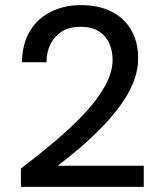

<svg xmlns="http://www.w3.org/2000/svg" viewBox="-20 -732 631 752"><path d="M62 0V-72Q133 -126 198 -181Q263 -236 313.5 -290.5Q364 -345 392.5 -397.5Q421 -450 421 -498Q421 -532 408.5 -561Q396 -590 368.5 -608.5Q341 -627 295 -627Q251 -627 221.5 -608Q192 -589 177 -557.5Q162 -526 162 -488H66Q67 -560 97 -610Q127 -660 179.5 -686Q232 -712 297 -712Q365 -712 415 -687.5Q465 -663 493 -616Q521 -569 521 -503Q521 -455 501.5 -407.5Q482 -360 448.5 -315Q415 -270 374 -228.5Q333 -187 289.5 -150Q246 -113 206 -83H543V0Z"/></svg>

Font: DM Sans 9pt Medium
Style: Regular
Weight: 500
Version: Version 4.004;gftools[0.9.30]